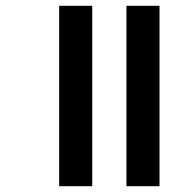

<svg xmlns="http://www.w3.org/2000/svg" viewBox="-20 -642 663 662"><path d="M416 -622H530V0H416ZM184 -622H298V0H184Z"/></svg>

Font: Noto Sans SemiBold
Style: Regular
Weight: 600
Designer: Monotype Design Team
Foundry: Monotype Imaging Inc.
Version: Version 2.007